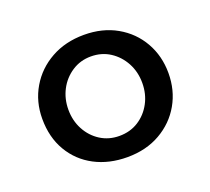

<svg xmlns="http://www.w3.org/2000/svg" viewBox="-85 -537 714 652"><g transform="rotate(-20 272.5 -210.5)"><path d="M45 -211Q45 -273 74.5 -323Q104 -373 156 -402Q208 -431 275 -431Q342 -431 393 -402Q444 -373 472.5 -323Q501 -273 501 -211Q501 -149 472.5 -99Q444 -49 392.5 -19.5Q341 10 273 10Q207 10 155.5 -17Q104 -44 74.5 -94Q45 -144 45 -211ZM139 -210Q139 -170 156.5 -137.5Q174 -105 204 -86Q234 -67 272 -67Q311 -67 341 -86Q371 -105 388.5 -137.5Q406 -170 406 -210Q406 -250 388.5 -282.5Q371 -315 341 -334.5Q311 -354 272 -354Q234 -354 203.5 -334Q173 -314 156 -281.5Q139 -249 139 -210Z"/></g></svg>

Font: Synthetic
Style: Regular
Weight: 400
Designer: Santiago Orozco
Foundry: Typemade
Version: Version 2.000; ttfautohint (v1.8.4.7-5d5b)